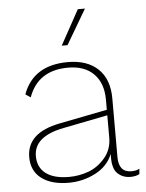

<svg xmlns="http://www.w3.org/2000/svg" viewBox="-53 -777 632 830"><g transform="rotate(-5 263.0 -362.0)"><path d="M347 -734 258 -583H233L316 -734ZM486 -16Q508 -16 521 -24L519 -1Q504 8 480 8Q447 8 424.5 -13Q402 -34 403 -86V-98Q382 -46 328 -18Q274 10 212 10Q137 10 94 -22.5Q51 -55 51 -115Q51 -221 195 -249L403 -290V-334Q403 -405 363.5 -445.5Q324 -486 252 -486Q121 -486 80 -372L58 -387Q103 -510 253 -510Q337 -510 384 -465Q431 -420 431 -337V-82Q431 -16 486 -16ZM216 -15Q259 -15 300 -30Q341 -45 372 -81.5Q403 -118 403 -169V-266L211 -228Q80 -203 80 -117Q80 -68 115 -41.5Q150 -15 216 -15Z"/></g></svg>

Font: Elaine Sans ExtraLight
Style: Regular
Weight: 275
Designer: Wei Huang
Foundry: Wei Huang
Version: Version 2.001;December 24, 2019;FontCreator 12.0.0.2547 64-b